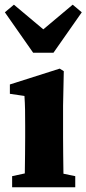

<svg xmlns="http://www.w3.org/2000/svg" viewBox="-21 -787 363 807"><path d="M30 0V-46.6L122.8 -66.6H198.2L295.3 -46.6V0ZM81.8 0Q82.8 -23 83.3 -60.5Q83.8 -98 84.3 -138.6Q84.8 -179.2 84.8 -210.3V-257.4Q84.8 -298.5 84.3 -326.1Q83.8 -353.6 81.8 -383.7L20.5 -392.7V-432L230 -498.6L247.1 -487.9L244.1 -342.7V-210.3Q244.1 -179.2 244.6 -138.6Q245.1 -98 245.6 -60.5Q246.1 -23 247.1 0ZM37.5 -767.3 204.5 -627.2H117.6L284.5 -767.3L322.7 -735.3L203.7 -565.3H118.4L-0.6 -735.3Z"/></svg>

Font: Source Serif 4 Variable
Style: Regular
Weight: 400
Designer: Frank Grießhammer
Foundry: Adobe
Version: Version 4.005;hotconv 1.1.0;makeotfexe 2.6.0